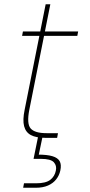

<svg xmlns="http://www.w3.org/2000/svg" viewBox="-20 -649 423 904"><path d="M195 -629H217L118 -132Q105 -66 124.5 -44Q144 -22 199 -22H253L249 0H193Q150 0 125.5 -13Q101 -26 93.5 -55Q86 -84 96 -132ZM84 -480 88 -501H348L344 -480ZM162 82 159 79Q202 79 227 86.5Q252 94 261 110Q270 126 264 154Q259 177 244.5 195.5Q230 214 206 224.5Q182 235 149 235H89L93 214H150Q196 214 217 197.5Q238 181 243 154Q248 131 233.5 115Q219 99 173 99H138L160 -9H181Z"/></svg>

Font: Albert Sans Thin
Style: Italic
Weight: 250
Italic angle: -11.25°
Designer: Andreas Rasmussen
Foundry: a.Foundry
Version: Version 1.025